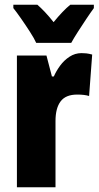

<svg xmlns="http://www.w3.org/2000/svg" viewBox="-20 -786 415 806"><path d="M322 -563Q332 -563 342 -562Q352 -561 367 -557L354 -383Q335 -389 304 -389Q256 -389 234.5 -360.5Q213 -332 213 -278V0H51V-553H175L198 -465H206Q216 -488 232.5 -510.5Q249 -533 272 -548Q295 -563 322 -563ZM132 -606Q124 -624 106 -652Q88 -680 68.5 -708Q49 -736 36 -752V-766H137Q152 -753 169 -735Q186 -717 205 -693Q245 -742 275 -766H374V-752Q360 -733 342 -706Q324 -679 307 -652.5Q290 -626 279 -606Z"/></svg>

Font: Noto Sans Lao UI ExtCond Blk
Style: Regular
Weight: 900
Width: 2
Designer: Monotype Design Team
Foundry: Monotype Imaging Inc.
Version: Version 2.000; ttfautohint (v1.8.4.7-5d5b)